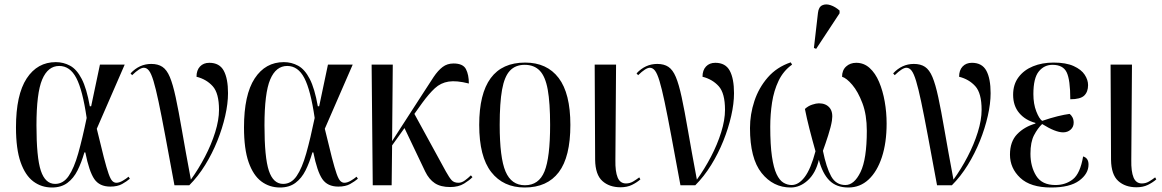

<svg xmlns="http://www.w3.org/2000/svg" viewBox="-20 -823 5161 853"><path d="M211 10Q164 10 128 -17Q92 -44 71.5 -102.5Q51 -161 51 -257Q51 -402 98.5 -474.5Q146 -547 228 -547Q262 -547 291.5 -531Q321 -515 343 -472.5Q365 -430 379 -351H385L424 -536H534L410 -251Q429 -171 441.5 -123Q454 -75 462.5 -51Q471 -27 479 -19Q487 -11 497 -11Q510 -11 526 -20.5Q542 -30 551 -38L557 -29Q543 -17 522.5 -5.5Q502 6 470 6Q422 6 399 -27.5Q376 -61 359 -146H355Q342 -101 324.5 -66Q307 -31 279.5 -10.5Q252 10 211 10ZM225 -6Q261 -6 285 -41Q309 -76 327.5 -141.5Q346 -207 365 -299Q347 -423 319 -476.5Q291 -530 243 -530Q193 -530 167.5 -470Q142 -410 142 -266Q142 -123 161.5 -64.5Q181 -6 225 -6Z M755 0Q731 -130 714 -221Q697 -312 684.5 -371Q672 -430 662 -463Q652 -496 642 -509Q632 -522 619 -522Q601 -522 567 -489L560 -497Q599 -539 652 -539Q682 -539 701.5 -526Q721 -513 734.5 -481Q748 -449 760.5 -391Q773 -333 788.5 -243Q804 -153 828 -25Q862 -72 890.5 -126.5Q919 -181 936 -235.5Q953 -290 953 -335Q953 -409 925 -440Q897 -471 853 -482Q853 -511 868.5 -527.5Q884 -544 910 -544Q955 -544 974 -509Q993 -474 993 -409Q993 -363 980.5 -308Q968 -253 945.5 -197Q923 -141 891.5 -90Q860 -39 821 0Z M1224 10Q1177 10 1141 -17Q1105 -44 1084.5 -102.5Q1064 -161 1064 -257Q1064 -402 1111.5 -474.5Q1159 -547 1241 -547Q1275 -547 1304.5 -531Q1334 -515 1356 -472.5Q1378 -430 1392 -351H1398L1437 -536H1547L1423 -251Q1442 -171 1454.5 -123Q1467 -75 1475.5 -51Q1484 -27 1492 -19Q1500 -11 1510 -11Q1523 -11 1539 -20.5Q1555 -30 1564 -38L1570 -29Q1556 -17 1535.5 -5.5Q1515 6 1483 6Q1435 6 1412 -27.5Q1389 -61 1372 -146H1368Q1355 -101 1337.5 -66Q1320 -31 1292.5 -10.5Q1265 10 1224 10ZM1238 -6Q1274 -6 1298 -41Q1322 -76 1340.5 -141.5Q1359 -207 1378 -299Q1360 -423 1332 -476.5Q1304 -530 1256 -530Q1206 -530 1180.5 -470Q1155 -410 1155 -266Q1155 -123 1174.5 -64.5Q1194 -6 1238 -6Z M1636 0 1631 -536H1725L1722 -196L1861 -411Q1887 -452 1906.5 -481Q1926 -510 1946.5 -525.5Q1967 -541 1995 -541Q2037 -541 2050 -516Q2063 -491 2063 -452Q2008 -466 1973 -460.5Q1938 -455 1912 -431Q1886 -407 1856 -366L1821 -317L1961 -61Q1976 -34 1986.5 -22.5Q1997 -11 2017 -11Q2031 -11 2045.5 -21.5Q2060 -32 2072 -44L2079 -36Q2067 -23 2042 -7.5Q2017 8 1980 8Q1938 8 1912 -9Q1886 -26 1869 -61L1777 -254L1722 -177L1720 0Z M2311 10Q2216 10 2162.5 -58.5Q2109 -127 2109 -268Q2109 -545 2313 -545Q2410 -545 2462 -476.5Q2514 -408 2514 -268Q2514 -126 2462.5 -58Q2411 10 2311 10ZM2312 0Q2374 0 2399 -61.5Q2424 -123 2424 -268Q2424 -366 2413.5 -424.5Q2403 -483 2378 -509Q2353 -535 2311 -535Q2270 -535 2245.5 -509Q2221 -483 2210.5 -424.5Q2200 -366 2200 -268Q2200 -122 2226 -61Q2252 0 2312 0Z M2737 9Q2687 9 2656 -19Q2625 -47 2624 -113L2622 -536H2717L2714 -112Q2713 -61 2724 -34.5Q2735 -8 2761 -8Q2778 -8 2792.5 -16.5Q2807 -25 2820 -35L2825 -26Q2809 -12 2787.5 -1.5Q2766 9 2737 9Z M3003 0Q2979 -130 2962 -221Q2945 -312 2932.5 -371Q2920 -430 2910 -463Q2900 -496 2890 -509Q2880 -522 2867 -522Q2849 -522 2815 -489L2808 -497Q2847 -539 2900 -539Q2930 -539 2949.5 -526Q2969 -513 2982.5 -481Q2996 -449 3008.5 -391Q3021 -333 3036.5 -243Q3052 -153 3076 -25Q3110 -72 3138.5 -126.5Q3167 -181 3184 -235.5Q3201 -290 3201 -335Q3201 -409 3173 -440Q3145 -471 3101 -482Q3101 -511 3116.5 -527.5Q3132 -544 3158 -544Q3203 -544 3222 -509Q3241 -474 3241 -409Q3241 -363 3228.5 -308Q3216 -253 3193.5 -197Q3171 -141 3139.5 -90Q3108 -39 3069 0Z M3493 10Q3415 10 3363.5 -54.5Q3312 -119 3312 -254Q3312 -315 3331.5 -374Q3351 -433 3391 -479Q3431 -525 3493 -546L3499 -536Q3460 -508 3439 -464Q3418 -420 3410 -367.5Q3402 -315 3402 -260Q3402 -179 3409.5 -128Q3417 -77 3430 -49.5Q3443 -22 3460.5 -11.5Q3478 -1 3497 -1Q3528 -1 3555 -36.5Q3582 -72 3603 -151Q3588 -204 3576 -251Q3564 -298 3556 -339Q3570 -352 3588 -358Q3606 -364 3618 -364Q3649 -364 3665.5 -344.5Q3682 -325 3676 -287Q3672 -261 3659.5 -222Q3647 -183 3636 -153Q3651 -79 3672.5 -40Q3694 -1 3736 -1Q3775 -1 3803 -58.5Q3831 -116 3831 -242Q3831 -313 3811.5 -364.5Q3792 -416 3766.5 -446Q3741 -476 3721 -482Q3721 -511 3739 -527.5Q3757 -544 3784 -544Q3818 -544 3843.5 -521Q3869 -498 3885.5 -459Q3902 -420 3910.5 -372Q3919 -324 3919 -274Q3919 -189 3898 -125Q3877 -61 3839 -25.5Q3801 10 3749 10Q3696 10 3665 -21Q3634 -52 3618 -113Q3604 -54 3569 -22Q3534 10 3493 10ZM3606 -606 3596 -610 3614 -766Q3617 -792 3633 -799.5Q3649 -807 3670 -800Q3691 -793 3710 -776V-764Z M4143 0Q4119 -130 4102 -221Q4085 -312 4072.5 -371Q4060 -430 4050 -463Q4040 -496 4030 -509Q4020 -522 4007 -522Q3989 -522 3955 -489L3948 -497Q3987 -539 4040 -539Q4070 -539 4089.5 -526Q4109 -513 4122.5 -481Q4136 -449 4148.5 -391Q4161 -333 4176.5 -243Q4192 -153 4216 -25Q4250 -72 4278.5 -126.5Q4307 -181 4324 -235.5Q4341 -290 4341 -335Q4341 -409 4313 -440Q4285 -471 4241 -482Q4241 -511 4256.5 -527.5Q4272 -544 4298 -544Q4343 -544 4362 -509Q4381 -474 4381 -409Q4381 -363 4368.5 -308Q4356 -253 4333.5 -197Q4311 -141 4279.5 -90Q4248 -39 4209 0Z M4650 10Q4558 10 4512.5 -33Q4467 -76 4467 -136Q4467 -194 4499 -227Q4531 -260 4580 -274V-277Q4535 -289 4508 -321Q4481 -353 4481 -402Q4481 -448 4505 -480Q4529 -512 4569.5 -528.5Q4610 -545 4661 -545Q4716 -545 4750 -529.5Q4784 -514 4799 -491Q4814 -468 4814 -445Q4814 -415 4797 -398.5Q4780 -382 4735 -382Q4735 -468 4719 -501.5Q4703 -535 4656 -535Q4619 -535 4595 -505.5Q4571 -476 4571 -405Q4571 -361 4584 -328Q4597 -295 4610 -286Q4648 -299 4678.5 -306.5Q4709 -314 4732 -317Q4739 -312 4744.5 -302Q4750 -292 4750 -278Q4750 -259 4736.5 -247Q4723 -235 4703 -235Q4669 -235 4610 -272Q4590 -253 4574 -222.5Q4558 -192 4558 -140Q4558 -83 4583.5 -42Q4609 -1 4669 -1Q4714 -1 4746.5 -26.5Q4779 -52 4792 -128Q4816 -121 4816 -92Q4816 -51 4774.5 -20.5Q4733 10 4650 10Z M5029 9Q4979 9 4948 -19Q4917 -47 4916 -113L4914 -536H5009L5006 -112Q5005 -61 5016 -34.5Q5027 -8 5053 -8Q5070 -8 5084.5 -16.5Q5099 -25 5112 -35L5117 -26Q5101 -12 5079.5 -1.5Q5058 9 5029 9Z"/></svg>

Font: Noto Serif Display Condensed
Style: Regular
Weight: 400
Width: 3
Designer: Monotype Design Team
Foundry: Monotype Imaging Inc.
Version: Version 2.009